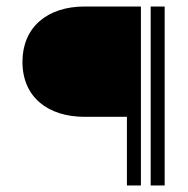

<svg xmlns="http://www.w3.org/2000/svg" viewBox="-20 -585 578 590"><path d="M49 -395C49 -286 128 -226 240 -226H370V-15H413V-565H240C125 -565 49 -501 49 -395ZM443 -15H486V-565H443Z"/></svg>

Font: Charger Sport
Style: HLExt
Weight: 100
Designer: Jasper
Foundry: Cannot Into Space Fonts
Version: Version 1.1